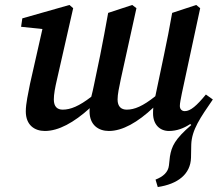

<svg xmlns="http://www.w3.org/2000/svg" viewBox="-20 -514 878 774"><path d="M661 14C693 14 721 3 747 -14L751 -10C685 47 672 75 665 117L661 153C658 180 638 198 607 210L616 240C697 228 748 188 750 122L751 69C753 9 788 -40 838 -113L810 -133C773 -88 748 -66 725 -66C714 -66 705 -73 705 -87C705 -98 709 -116 713 -137L787 -481L771 -494L674 -462C664 -405 653 -348 641 -292L607 -130L606 -126C556 -86 522 -72 491 -72C469 -72 454 -84 454 -113C454 -134 460 -161 467 -195L530 -481L513 -494L416 -462C406 -405 395 -348 384 -292L359 -172C356 -156 352 -140 348 -124C299 -86 264 -72 233 -72C211 -72 197 -84 197 -113C197 -134 202 -161 210 -195L275 -481L260 -494L70 -440L65 -406L151 -397L101 -176C94 -139 84 -97 84 -65C84 -10 119 14 161 14C216 14 278 -20 342 -78C341 -74 341 -69 341 -65C341 -10 377 14 419 14C474 14 535 -21 598 -80C597 -72 597 -64 597 -57C597 -11 625 14 661 14Z"/></svg>

Font: Source Serif Pro Semibold
Style: Italic
Weight: 600
Italic angle: -12°
Designer: Frank Grießhammer
Foundry: Adobe Systems Incorporated
Version: Version 3.001;hotconv 1.0.111;makeotfexe 2.5.65597